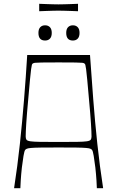

<svg xmlns="http://www.w3.org/2000/svg" viewBox="-20 -989 616 1009"><path d="M54 0Q72 -116 84.5 -233Q97 -350 106.5 -467Q116 -584 123 -700H453Q461 -584 470 -467Q479 -350 491.5 -233Q504 -116 522 0H489Q489 -8 487 -40.5Q485 -73 481 -109Q477 -142 472.5 -169.5Q468 -197 463 -202Q460 -205 454.5 -207.5Q449 -210 432.5 -211.5Q416 -213 382 -213.5Q348 -214 288 -214Q228 -214 194 -213.5Q160 -213 143.5 -211.5Q127 -210 121.5 -207.5Q116 -205 113 -202Q108 -197 103.5 -169.5Q99 -142 95 -109Q91 -73 89 -40.5Q87 -8 87 0ZM288 -243Q350 -243 385 -243.5Q420 -244 436.5 -246.5Q453 -249 457 -255Q461 -261 461 -272Q461 -293 458 -340.5Q455 -388 448 -463Q442 -531 438.5 -569.5Q435 -608 432.5 -625.5Q430 -643 428.5 -648Q427 -653 424 -655Q421 -658 412.5 -659Q404 -660 376.5 -660.5Q349 -661 288 -661Q227 -661 199.5 -660.5Q172 -660 164 -659Q156 -658 152 -655Q149 -653 147.5 -648Q146 -643 143.5 -625.5Q141 -608 137.5 -569.5Q134 -531 128 -463Q121 -388 118 -340.5Q115 -293 115 -272Q115 -261 119 -255Q123 -249 139.5 -246.5Q156 -244 191 -243.5Q226 -243 288 -243ZM217 -776Q182 -776 182 -816Q182 -836 191.5 -846Q201 -856 217 -856Q233 -856 242.5 -846Q252 -836 252 -816Q252 -796 242.5 -786Q233 -776 217 -776ZM363 -776Q328 -776 328 -816Q328 -836 337.5 -846Q347 -856 363 -856Q379 -856 388.5 -846Q398 -836 398 -816Q398 -796 388.5 -786Q379 -776 363 -776ZM186 -930V-969Q208 -968 225.5 -967.5Q243 -967 258 -966.5Q273 -966 287 -966Q302 -966 317 -966.5Q332 -967 350 -967.5Q368 -968 390 -969V-930Q368 -931 350 -931.5Q332 -932 316.5 -932.5Q301 -933 286 -933Q272 -933 257.5 -932.5Q243 -932 225.5 -931.5Q208 -931 186 -930Z"/></svg>

Font: Ojuju ExtraLight
Style: Regular
Weight: 200
Designer: Chisaokwu Joboson, Mirko Velimirovic
Foundry: Udi Foundry
Version: Version 1.000